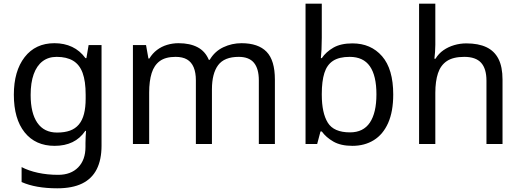

<svg xmlns="http://www.w3.org/2000/svg" viewBox="-20 -780 2823 1040"><path d="M275 -546Q328 -546 370.5 -526Q413 -506 443 -465H448L460 -536H530V9Q530 85 504 136.5Q478 188 425 214Q372 240 290 240Q232 240 183.5 231.5Q135 223 97 206V125Q135 145 186 156Q237 167 295 167Q364 167 403.5 126.5Q443 86 443 16V-5Q443 -17 444 -39.5Q445 -62 446 -71H442Q414 -30 372.5 -10Q331 10 276 10Q172 10 113.5 -63Q55 -136 55 -267Q55 -395 113.5 -470.5Q172 -546 275 -546ZM287 -472Q242 -472 210.5 -448Q179 -424 162.5 -378Q146 -332 146 -266Q146 -167 182.5 -114.5Q219 -62 289 -62Q330 -62 359 -72.5Q388 -83 407 -105.5Q426 -128 435 -163Q444 -198 444 -246V-267Q444 -340 427.5 -385Q411 -430 376 -451Q341 -472 287 -472Z M1288 -546Q1379 -546 1424 -499.5Q1469 -453 1469 -349V0H1382V-345Q1382 -408 1355.5 -440Q1329 -472 1273 -472Q1195 -472 1161.5 -427Q1128 -382 1128 -296V0H1041V-345Q1041 -387 1029 -415.5Q1017 -444 993 -458Q969 -472 931 -472Q877 -472 846 -449.5Q815 -427 801.5 -384Q788 -341 788 -278V0H700V-536H771L784 -463H789Q806 -491 830.5 -509.5Q855 -528 885 -537Q915 -546 947 -546Q1009 -546 1050.5 -524Q1092 -502 1111 -456H1116Q1143 -502 1189.5 -524Q1236 -546 1288 -546Z M1723 -575Q1723 -541 1721.5 -511.5Q1720 -482 1718 -465H1723Q1746 -499 1786 -522Q1826 -545 1889 -545Q1989 -545 2049.5 -475.5Q2110 -406 2110 -268Q2110 -176 2082.5 -114Q2055 -52 2005 -21Q1955 10 1889 10Q1826 10 1786 -13Q1746 -36 1723 -68H1716L1698 0H1635V-760H1723ZM1874 -472Q1817 -472 1784 -450.5Q1751 -429 1737 -384.5Q1723 -340 1723 -271V-267Q1723 -168 1755.5 -115.5Q1788 -63 1876 -63Q1948 -63 1983.5 -116Q2019 -169 2019 -269Q2019 -370 1983.5 -421Q1948 -472 1874 -472Z M2338 -537Q2338 -518 2336.5 -498Q2335 -478 2333 -462H2339Q2356 -490 2382 -508Q2408 -526 2440 -535.5Q2472 -545 2506 -545Q2571 -545 2614.5 -524.5Q2658 -504 2680 -461Q2702 -418 2702 -349V0H2615V-343Q2615 -408 2586 -440Q2557 -472 2495 -472Q2435 -472 2401 -449.5Q2367 -427 2352.5 -383.5Q2338 -340 2338 -277V0H2250V-760H2338Z"/></svg>

Font: Noto Sans Armenian
Style: Regular
Weight: 400
Designer: Monotype Design Team
Foundry: Monotype Imaging Inc.
Version: Version 2.007